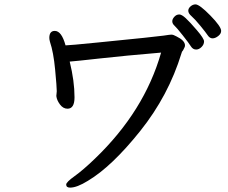

<svg xmlns="http://www.w3.org/2000/svg" viewBox="-20 -827 1040 876"><path d="M300 29Q282 29 282 15Q282 4 320.5 -23.5Q359 -51 413 -103Q639 -320 715 -587Q549 -573 437.5 -560.5Q326 -548 298 -546Q320 -457 320 -383Q320 -331 288 -331Q268 -331 253.5 -350.5Q239 -370 237 -389L239 -411Q239 -430 231.5 -509.5Q224 -589 208 -636Q205 -647 205 -654Q205 -686 230 -686Q261 -686 279 -620Q295 -620 425 -633Q698 -660 726.5 -664.5Q755 -669 762 -669Q771 -669 785 -661Q824 -642 824 -620Q824 -614 821.5 -610Q819 -606 817 -601Q815 -596 812.5 -594Q810 -592 808 -584Q749 -391 619.5 -229Q490 -67 381 -2Q331 29 300 29ZM875 -601Q860 -601 851 -615.5Q842 -630 814 -665.5Q786 -701 776 -710Q766 -719 766 -730Q766 -740 775.5 -750.5Q785 -761 798 -761Q809 -761 827.5 -744Q846 -727 878.5 -689Q911 -651 911 -638Q911 -624 899.5 -612.5Q888 -601 875 -601ZM950 -652Q937 -652 928 -665.5Q919 -679 894 -709.5Q869 -740 854 -753Q839 -766 839 -778Q839 -789 849.5 -798Q860 -807 872 -807Q890 -807 939.5 -756.5Q989 -706 989 -686Q989 -673 975.5 -662.5Q962 -652 950 -652Z"/></svg>

Font: LXGW WenKai Lite Medium
Style: Regular
Weight: 500
Designer: LXGW / Fontworks Inc.
Foundry: LXGW / Fontworks Inc.
Version: Version 1.511; March 25, 2025